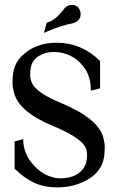

<svg xmlns="http://www.w3.org/2000/svg" viewBox="-20 -769 497 801"><path d="M219.7 12.7Q161.6 12.7 119.6 -8.1Q77.6 -28.8 41 -65.4V-179.2L76.7 -188.5Q76.7 -126.5 122.6 -77.4Q168.5 -28.3 229 -24.9Q308.6 -24.9 335 -78.6Q343.3 -96.2 343.3 -124Q343.3 -129.4 341.8 -139.2Q334 -189 202.6 -242.7Q59.1 -301.8 38.6 -381.8Q32.2 -406.7 32.2 -422.4Q32.2 -469.2 42.7 -493.7Q53.2 -518.1 69.8 -534.2Q126 -590.8 216.3 -590.8Q319.8 -590.8 397.5 -514.6V-400.4L358.9 -391.1Q358.9 -443.4 337.2 -478.3Q315.4 -513.2 281 -532.5Q246.6 -551.8 207 -552.2Q195.3 -552.2 179.9 -550Q164.6 -547.9 145 -537.1Q125.5 -526.4 115.7 -508.5Q106 -490.7 106 -455.6Q106 -429.7 121.1 -410.2Q147 -376 231 -340.8Q389.2 -275.4 410.6 -196.3Q417 -172.4 417 -156.2Q417 -151.4 416.5 -147V-142.1Q416.5 -58.1 341.3 -17.1Q286.1 12.7 219.7 12.7ZM163.1 -631.8 174.8 -673.8Q183.1 -676.8 184.3 -677.5Q185.5 -678.2 187 -678.2Q209 -688.5 226.3 -707.3Q243.7 -726.1 248.3 -733.2Q252.9 -740.2 265.1 -745.6Q272.9 -748.5 279.8 -748.5Q305.7 -748.5 314.5 -722.7Q316.4 -716.3 316.4 -710Q316.4 -686 293.9 -675.8L288.6 -673.3Q229.5 -660.6 189 -642.6Z"/></svg>

Font: Quaaykop
Style: Medium
Weight: 500
Designer: Tup Wanders
Foundry: Free font, DO NOT SELL
Version: Version 1.00;July 31, 2023;FontCreator 11.5.0.2430 64-bit